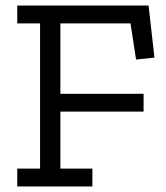

<svg xmlns="http://www.w3.org/2000/svg" viewBox="-20 -670 598 690"><path d="M469 -456 449 -586H197V-333H496V-269H197V-64H312V0H42V-64H124V-586H42V-650H514L535 -463Z"/></svg>

Font: Zilla Slab Regular
Style: Regular
Weight: 400
Designer: Typotheque.com
Foundry: Typotheque type foundry
Version: Version 1.0; 2017